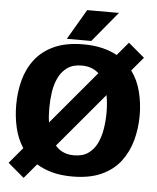

<svg xmlns="http://www.w3.org/2000/svg" viewBox="-59 -904 810 993"><g transform="rotate(5 345.5 -407.5)"><path d="M350 10Q292 10 246 -2.5Q200 -15 165 -37L101 39L17 -32L86 -114Q56 -160 43 -216.5Q30 -273 30 -334Q30 -402 46.5 -463.5Q63 -525 100.5 -573Q138 -621 199.5 -648.5Q261 -676 350 -676Q404 -676 447.5 -665.5Q491 -655 525 -636L583 -705L667 -634L607 -563Q641 -517 656 -457.5Q671 -398 671 -334Q671 -267 654 -205Q637 -143 600 -94.5Q563 -46 501.5 -18Q440 10 350 10ZM202 -334Q202 -315 203 -296Q204 -277 207 -258L439 -534Q423 -549 401 -557.5Q379 -566 350 -566Q305 -566 276 -545.5Q247 -525 230.5 -491Q214 -457 208 -416Q202 -375 202 -334ZM350 -100Q396 -100 425 -121Q454 -142 470 -176Q486 -210 492.5 -251.5Q499 -293 499 -334Q499 -357 497 -380Q495 -403 491 -425L253 -142Q270 -122 294 -111Q318 -100 350 -100ZM518 -854 388 -697H261L353 -854Z"/></g></svg>

Font: Epunda Sans ExtraBold
Style: Regular
Weight: 800
Designer: Simon Atzbach
Foundry: typofactur
Version: Version 2.204; ttfautohint (v1.8.4.7-5d5b)